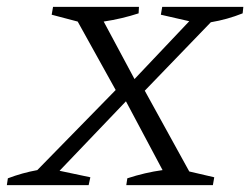

<svg xmlns="http://www.w3.org/2000/svg" viewBox="-37 -541 731 561"><path d="M-17 0 -14 -20Q28 -36 72 -44L301 -278L190 -478L114 -498L118 -521H369L368 -502Q319 -486 266 -478L356 -310L516 -479L433 -498L437 -521H674L672 -502Q627 -484 579 -476L386 -276L516 -40L589 -23L585 0H332L335 -20Q387 -37 438 -44L331 -245L137 -42L227 -23L222 0Z"/></svg>

Font: Piazzolla SC Light
Style: Italic
Weight: 300
Italic angle: -11.3°
Designer: Juan Pablo del Peral
Foundry: Huerta Tipografica
Version: Version 1.330